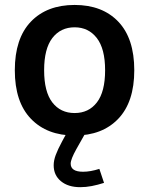

<svg xmlns="http://www.w3.org/2000/svg" viewBox="-20 -548 608 784"><path d="M385.7 141.6 404.8 198.7Q378.9 207 354.7 211.7Q330.6 216.3 307.6 216.3Q258.3 216.3 228.8 191.9Q199.2 167.5 199.2 127Q199.2 107.4 207.5 85Q215.8 62.5 233.4 29.8L249.5 0V-2.9L324.7 -1.5L326.2 0L292 60.5Q268.6 102.5 268.6 120.1Q268.6 153.3 319.3 153.3Q349.1 153.3 385.7 141.6ZM284.7 -527.8Q397.9 -527.8 463.1 -459.5Q528.3 -391.1 528.3 -261.2Q528.3 -131.3 462.9 -63Q397.5 5.4 284.7 5.4Q171.9 5.4 106.2 -63Q40.5 -131.3 40.5 -261.2Q40.5 -391.1 106 -459.5Q171.4 -527.8 284.7 -527.8ZM284.7 -436.5Q227.5 -436.5 193.8 -392.8Q160.2 -349.1 160.2 -261.2Q160.2 -173.3 193.6 -129.9Q227.1 -86.4 284.7 -86.4Q342.3 -86.4 375.7 -129.9Q409.2 -173.3 409.2 -261.2Q409.2 -349.1 375.2 -392.8Q341.3 -436.5 284.7 -436.5Z"/></svg>

Font: Estedad-FD SemiBold
Style: Regular
Weight: 600
Designer: Amin Abedi
Version: Version 7.3